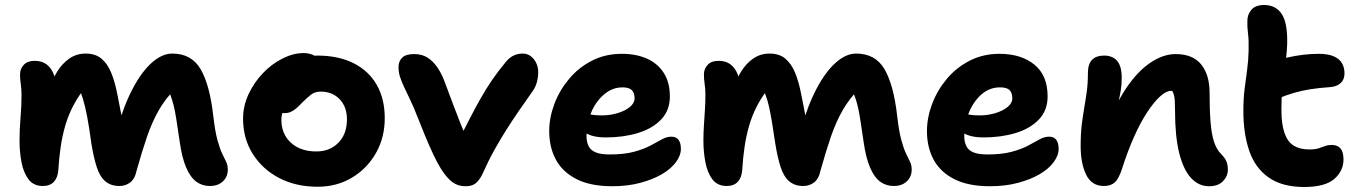

<svg xmlns="http://www.w3.org/2000/svg" viewBox="-20 -734 5418 767"><path d="M151 9Q114 9 94 -17.5Q74 -44 66 -85.5Q58 -127 58 -172Q58 -217 62 -264Q66 -311 66 -355Q66 -378 63 -398Q60 -418 60 -437Q60 -459 75 -475Q90 -491 118 -491Q148 -491 166.5 -476.5Q185 -462 194 -439Q203 -416 205 -390L176 -372Q188 -415 208.5 -448Q229 -481 257.5 -500.5Q286 -520 322 -520Q361 -520 385 -500Q409 -480 424 -444Q439 -408 449 -356Q459 -306 466 -269Q473 -232 476 -207L448 -218Q475 -314 511 -381.5Q547 -449 587.5 -484.5Q628 -520 668 -520Q745 -520 781.5 -457.5Q818 -395 832 -271Q839 -210 848.5 -175Q858 -140 867.5 -120.5Q877 -101 883.5 -87.5Q890 -74 890 -56Q890 -28 870.5 -9.5Q851 9 818 9Q788 9 764.5 -8Q741 -25 724 -64Q707 -103 698 -167Q690 -222 684.5 -257Q679 -292 673.5 -313.5Q668 -335 662 -351Q656 -367 647 -383L678 -377Q641 -340 614.5 -294Q588 -248 567.5 -188.5Q547 -129 525 -50Q519 -20 500.5 -5.5Q482 9 457 9Q423 9 401 -9.5Q379 -28 366.5 -66.5Q354 -105 345 -161Q336 -227 328 -269Q320 -311 311 -340Q302 -369 288 -394L313 -375Q288 -342 270 -306.5Q252 -271 240.5 -231.5Q229 -192 222.5 -148Q216 -104 213 -55Q211 -25 195.5 -8Q180 9 151 9Z M1249 12Q1162 12 1095 -23Q1028 -58 989.5 -119.5Q951 -181 951 -260Q951 -311 973 -358Q995 -405 1030.5 -442Q1066 -479 1109 -500.5Q1152 -522 1193 -522Q1210 -522 1225.5 -516.5Q1241 -511 1250 -499.5Q1259 -488 1259 -468Q1259 -432 1244.5 -405Q1230 -378 1185 -363Q1163 -353 1144.5 -337Q1126 -321 1115 -300Q1104 -279 1104 -256Q1104 -199 1142 -164Q1180 -129 1244 -129Q1298 -129 1332 -164Q1366 -199 1366 -257Q1366 -307 1337 -337.5Q1308 -368 1261 -368Q1238 -368 1222.5 -356Q1207 -344 1187 -324Q1173 -309 1162 -300Q1151 -291 1140.5 -286.5Q1130 -282 1114 -282Q1096 -282 1082.5 -296Q1069 -310 1069 -349Q1069 -377 1084.5 -406Q1100 -435 1125.5 -459Q1151 -483 1183 -497.5Q1215 -512 1247 -512Q1332 -512 1392.5 -481.5Q1453 -451 1485 -395Q1517 -339 1517 -262Q1517 -184 1481.5 -122Q1446 -60 1385.5 -24Q1325 12 1249 12Z M1840 10Q1809 10 1787 -6.5Q1765 -23 1742 -59Q1728 -81 1711.5 -116Q1695 -151 1679 -189.5Q1663 -228 1651 -259Q1633 -306 1618 -336.5Q1603 -367 1593 -389Q1583 -411 1577.5 -428.5Q1572 -446 1572 -467Q1572 -489 1586.5 -503.5Q1601 -518 1634 -518Q1666 -518 1688.5 -503.5Q1711 -489 1728.5 -463Q1746 -437 1759 -400Q1773 -363 1788 -322.5Q1803 -282 1819 -242Q1835 -202 1851 -165L1812 -173Q1836 -220 1857 -261Q1878 -302 1899.5 -340Q1921 -378 1945.5 -414Q1970 -450 2001 -487Q2015 -504 2031.5 -512Q2048 -520 2068 -520Q2087 -520 2101 -509Q2115 -498 2122.5 -481.5Q2130 -465 2130 -446Q2130 -426 2125 -407Q2120 -388 2110 -373Q2078 -328 2052 -290Q2026 -252 2002.5 -215Q1979 -178 1955 -135Q1931 -92 1906 -36Q1893 -11 1878.5 -0.5Q1864 10 1840 10Z M2426 10Q2339 10 2283 -18.5Q2227 -47 2200.5 -96.5Q2174 -146 2174 -210Q2174 -264 2194.5 -318.5Q2215 -373 2253 -418.5Q2291 -464 2344.5 -491.5Q2398 -519 2464 -519Q2521 -519 2564 -500Q2607 -481 2631.5 -443Q2656 -405 2656 -349Q2656 -293 2621 -256.5Q2586 -220 2528 -202.5Q2470 -185 2400 -185Q2346 -185 2317 -204.5Q2288 -224 2288 -250Q2288 -264 2294.5 -271.5Q2301 -279 2317 -279Q2328 -279 2343 -276Q2358 -273 2384 -273Q2417 -273 2447 -282Q2477 -291 2496 -306.5Q2515 -322 2515 -341Q2515 -363 2504 -374Q2493 -385 2466 -385Q2435 -385 2409 -368.5Q2383 -352 2363.5 -324.5Q2344 -297 2333.5 -262Q2323 -227 2323 -190Q2323 -167 2331.5 -150Q2340 -133 2360.5 -125Q2381 -117 2415 -117Q2473 -117 2512 -127.5Q2551 -138 2577.5 -152Q2604 -166 2623.5 -177Q2643 -188 2662 -188Q2681 -188 2690.5 -175.5Q2700 -163 2700 -139Q2700 -113 2680 -86Q2660 -59 2624 -38Q2588 -17 2537.5 -3.5Q2487 10 2426 10Z M2883 9Q2846 9 2826 -17.5Q2806 -44 2798 -85.5Q2790 -127 2790 -172Q2790 -203 2792 -233.5Q2794 -264 2796 -295Q2798 -326 2798 -355Q2798 -378 2795 -398Q2792 -418 2792 -437Q2792 -459 2807 -475Q2822 -491 2850 -491Q2880 -491 2898.5 -476.5Q2917 -462 2926 -439Q2935 -416 2937 -390L2908 -372Q2920 -415 2940.5 -448Q2961 -481 2989.5 -500.5Q3018 -520 3054 -520Q3093 -520 3117 -500Q3141 -480 3156 -444Q3171 -408 3181 -356Q3191 -306 3198 -269Q3205 -232 3208 -207L3180 -218Q3207 -314 3243 -381.5Q3279 -449 3319.5 -484.5Q3360 -520 3400 -520Q3477 -520 3513.5 -457.5Q3550 -395 3564 -271Q3571 -210 3580.5 -175Q3590 -140 3599.5 -120.5Q3609 -101 3615.5 -87.5Q3622 -74 3622 -56Q3622 -28 3602.5 -9.5Q3583 9 3550 9Q3520 9 3496.5 -8Q3473 -25 3456 -64Q3439 -103 3430 -167Q3422 -222 3416.5 -257Q3411 -292 3405.5 -313.5Q3400 -335 3394 -351Q3388 -367 3379 -383L3410 -377Q3373 -340 3346.5 -294Q3320 -248 3299.5 -188.5Q3279 -129 3257 -50Q3251 -20 3232.5 -5.5Q3214 9 3189 9Q3155 9 3133 -9.5Q3111 -28 3098.5 -66.5Q3086 -105 3077 -161Q3070 -210 3064 -245.5Q3058 -281 3052 -308Q3046 -335 3038 -355.5Q3030 -376 3020 -394L3045 -375Q3020 -342 3002 -306.5Q2984 -271 2972.5 -231.5Q2961 -192 2954.5 -148Q2948 -104 2945 -55Q2943 -25 2927.5 -8Q2912 9 2883 9Z M3935 10Q3848 10 3792 -18.5Q3736 -47 3709.5 -96.5Q3683 -146 3683 -210Q3683 -264 3703.5 -318.5Q3724 -373 3762 -418.5Q3800 -464 3853.5 -491.5Q3907 -519 3973 -519Q4059 -519 4112 -476Q4165 -433 4165 -349Q4165 -293 4130 -256.5Q4095 -220 4037 -202.5Q3979 -185 3909 -185Q3855 -185 3826 -204.5Q3797 -224 3797 -250Q3797 -264 3803.5 -271.5Q3810 -279 3826 -279Q3837 -279 3852 -276Q3867 -273 3893 -273Q3926 -273 3956 -282Q3986 -291 4005 -306.5Q4024 -322 4024 -341Q4024 -363 4013 -374Q4002 -385 3975 -385Q3933 -385 3901 -357Q3869 -329 3850.5 -284Q3832 -239 3832 -190Q3832 -167 3840.5 -150Q3849 -133 3869.5 -125Q3890 -117 3924 -117Q3982 -117 4021 -127.5Q4060 -138 4086.5 -152Q4113 -166 4132.5 -177Q4152 -188 4171 -188Q4190 -188 4199.5 -175.5Q4209 -163 4209 -139Q4209 -113 4189 -86Q4169 -59 4133 -38Q4097 -17 4046.5 -3.5Q3996 10 3935 10Z M4810 10Q4768 10 4737.5 -23.5Q4707 -57 4690.5 -123.5Q4674 -190 4674 -292Q4674 -316 4673 -332.5Q4672 -349 4668 -360Q4664 -371 4657 -379.5Q4650 -388 4638 -395Q4664 -395 4681 -390.5Q4698 -386 4707 -373.5Q4716 -361 4713 -333Q4696 -355 4684 -363Q4672 -371 4658 -371Q4639 -371 4614.5 -349Q4590 -327 4563 -286Q4536 -245 4510.5 -188Q4485 -131 4463 -62Q4450 -21 4434 -6Q4418 9 4390 9Q4341 9 4319 -36Q4297 -81 4297 -151Q4297 -200 4301.5 -236.5Q4306 -273 4311.5 -304.5Q4317 -336 4321.5 -369Q4326 -402 4326 -443Q4326 -478 4342.5 -495Q4359 -512 4391 -512Q4424 -512 4442.5 -491Q4461 -470 4461 -423Q4461 -394 4457 -371Q4453 -348 4447.5 -322Q4442 -296 4438 -259Q4434 -222 4435 -165L4398 -208Q4432 -312 4478 -380.5Q4524 -449 4575.5 -483.5Q4627 -518 4676 -518Q4745 -518 4778.5 -476.5Q4812 -435 4812 -364Q4812 -294 4816 -245.5Q4820 -197 4830 -167Q4840 -137 4857 -120Q4871 -106 4878 -92Q4885 -78 4885 -56Q4885 -30 4865.5 -10Q4846 10 4810 10Z M5190 13Q5102 13 5048 -25Q4994 -63 4970.5 -131.5Q4947 -200 4947 -290Q4947 -340 4952 -379.5Q4957 -419 4962 -455Q4967 -491 4968 -533Q4969 -575 4965.5 -601Q4962 -627 4963 -651Q4963 -676 4979 -695Q4995 -714 5030 -714Q5076 -714 5100 -678.5Q5124 -643 5122 -558Q5121 -529 5117.5 -500Q5114 -471 5109.5 -440.5Q5105 -410 5102 -374.5Q5099 -339 5099 -296Q5099 -237 5111.5 -202Q5124 -167 5148.5 -152Q5173 -137 5210 -137Q5233 -137 5247.5 -141.5Q5262 -146 5273.5 -150.5Q5285 -155 5299 -155Q5323 -155 5335 -141Q5347 -127 5347 -97Q5347 -51 5310 -19Q5273 13 5190 13ZM5082 -339Q5040 -322 5017.5 -340.5Q4995 -359 4995 -394Q4995 -423 5006 -446.5Q5017 -470 5061 -486Q5089 -496 5120 -503.5Q5151 -511 5184 -515Q5217 -519 5247 -519Q5285 -519 5308 -509Q5331 -499 5341 -481.5Q5351 -464 5351 -441Q5351 -416 5335.5 -402Q5320 -388 5294 -386Q5249 -383 5214.5 -377.5Q5180 -372 5149 -363Q5118 -354 5082 -339Z"/></svg>

Font: Shantell Sans Light
Style: Bold
Weight: 700
Version: Version 1.011;[c5ecc13dd]